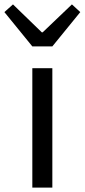

<svg xmlns="http://www.w3.org/2000/svg" viewBox="-55 -853 385 873"><path d="M92 -543H183V0H92ZM-35 -798 4 -833 135 -706H139L272 -833L310 -798L183 -642H92Z"/></svg>

Font: 思源黑体R
Style: Regular
Weight: 400
Designer: Ryoko NISHIZUKA  (kana & ideographs); Paul D. Hunt (Latin, Greek & Cyrillic); Wenlong ZHANG  (bopomofo); Sandoll Communi
Foundry: Adobe Systems Incorporated
Version: Version 1.00 June 24, 2014, initial release